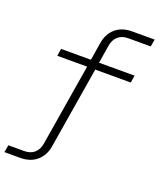

<svg xmlns="http://www.w3.org/2000/svg" viewBox="-163 -831 926 1112"><g transform="rotate(20 300.0 -275.0)"><path d="M0 180 8 135H106Q144 135 168 114Q192 93 198 55L281 -449H97L104 -494H288L306 -605Q316 -664 355.5 -697Q395 -730 456 -730H595L587 -685H448Q410 -685 386 -664Q362 -643 356 -605L338 -494H557L550 -449H331L248 55Q238 113 198.5 146.5Q159 180 98 180Z"/></g></svg>

Font: NKDuy Mono Thin
Style: Italic
Weight: 100
Italic angle: -9°
Monospace: yes
Designer: NKDuy
Foundry: NKDuy
Version: Version 2.251; ttfautohint (v1.8.4.7-5d5b)